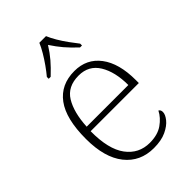

<svg xmlns="http://www.w3.org/2000/svg" viewBox="-230 -857 958 958"><g transform="rotate(-45 249.5 -378.0)"><path d="M270 10Q174 10 118 -60.5Q62 -131 62 -262Q62 -404 113.5 -473.5Q165 -543 261 -543Q347 -543 396.5 -477.5Q446 -412 446 -294V-273H106Q105 -147 151 -85Q197 -23 274 -23Q330 -23 365.5 -48Q401 -73 418 -107Q429 -101 429 -86Q429 -68 411 -45.5Q393 -23 358 -6.5Q323 10 270 10ZM402 -303Q402 -396 366.5 -454Q331 -512 260 -512Q182 -512 147.5 -455.5Q113 -399 108 -303ZM143 -619Q159 -638 177.5 -664Q196 -690 212 -717Q228 -744 237 -766H284Q293 -744 309 -717Q325 -690 344 -664Q363 -638 378 -619V-606H364Q329 -639 306 -666Q283 -693 260 -728Q238 -693 215 -666Q192 -639 157 -606H143Z"/></g></svg>

Font: Noto Serif Tamil ExtraLight
Style: Italic
Weight: 200
Italic angle: -12°
Designer: Indian Type Foundry, Tom Grace, and the Monotype Design Team
Foundry: Monotype Imaging Inc.
Version: Version 2.003; ttfautohint (v1.8.4.7-5d5b)